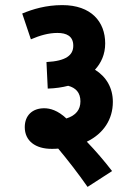

<svg xmlns="http://www.w3.org/2000/svg" viewBox="-20 -652 533 752"><path d="M67 -599 101 -498C136 -513 170 -523 205 -523C240 -523 267 -511 267 -473C267 -436 239 -413 162 -409L167 -305C198 -306 224 -310 247 -316C277 -308 295 -289 295 -255C295 -223 278 -200 240 -188C206 -220 176 -228 153 -228C107 -228 77 -200 77 -154C77 -100 119 -69 182 -69C191 -69 200 -69 208 -70C244 -27 286 27 323 80L419 18C389 -21 354 -62 320 -97C386 -129 422 -185 422 -253C422 -307 397 -351 352 -379C376 -405 392 -439 392 -482C392 -567 337 -632 224 -632C160 -632 108 -616 67 -599Z"/></svg>

Font: Noto Sans Devanagari UI Condensed
Style: Bold
Weight: 700
Width: 3
Designer: Jelle Bosma - Monotype Design Team
Foundry: Monotype Imaging Inc.
Version: Version 2.004